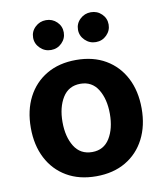

<svg xmlns="http://www.w3.org/2000/svg" viewBox="-86 -836 786 916"><g transform="rotate(-10 307.0 -377.5)"><path d="M306.8 10.7Q224.1 10.7 163.9 -24.7Q103.7 -60 71 -123.4Q38.4 -186.8 38.4 -270.6Q38.4 -355.1 71 -418.5Q103.7 -481.9 163.9 -517.2Q224.1 -552.6 306.8 -552.6Q389.6 -552.6 449.8 -517.2Q509.9 -481.9 542.6 -418.5Q575.3 -355.1 575.3 -270.6Q575.3 -186.8 542.6 -123.4Q509.9 -60 449.8 -24.7Q389.6 10.7 306.8 10.7ZM307.5 -106.5Q363.6 -106.5 392.6 -153.4Q421.5 -200.3 421.5 -271.7Q421.5 -343 392.6 -390.1Q363.6 -437.1 307.5 -437.1Q250.4 -437.1 221.2 -390.1Q192.1 -343 192.1 -271.7Q192.1 -200.3 221.2 -153.4Q250.4 -106.5 307.5 -106.5ZM198.5 -620Q168 -620 146 -641.5Q123.9 -663 123.9 -692.5Q123.9 -722.7 146 -743.6Q168 -764.6 198.5 -764.6Q229.4 -764.6 250.9 -743.6Q272.4 -722.7 272.4 -692.5Q272.4 -663 250.9 -641.5Q229.4 -620 198.5 -620ZM415.8 -620Q385.3 -620 363.3 -641.5Q341.3 -663 341.3 -692.5Q341.3 -722.7 363.3 -743.6Q385.3 -764.6 415.8 -764.6Q446.7 -764.6 468.2 -743.6Q489.7 -722.7 489.7 -692.5Q489.7 -663 468.2 -641.5Q446.7 -620 415.8 -620Z"/></g></svg>

Font: Inter Zeller
Style: Bold
Weight: 700
Designer: Rasmus Andersson; Joe Bland
Foundry: zeller
Version: Version 3.015;git-dec3a8cb1